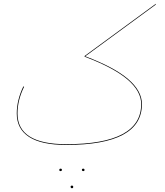

<svg xmlns="http://www.w3.org/2000/svg" viewBox="-20 -758 876 1020"><path d="M807 -733 433 -459Q587 -401 660.5 -338Q734 -275 734 -205Q734 12 332 12Q200 12 134.5 -30.5Q69 -73 69 -155Q69 -226 104 -299L108 -297Q73 -226 73 -155Q73 8 332 8Q730 8 730 -205Q730 -274 656.5 -336.5Q583 -399 429 -457L430 -461L808 -738ZM295 145Q295 138 302 138Q309 138 309 145Q309 147 307 149Q305 151 302 151Q295 151 295 145ZM415 145Q415 138 422 138Q429 138 429 145Q429 151 422 151Q419 151 417 149Q415 147 415 145ZM355 235Q355 228 362 228Q369 228 369 235Q369 242 362 242Q359 242 357 239.5Q355 237 355 235Z"/></svg>

Font: FiraGO Four
Style: Regular
Weight: 100
Designer: bBox Type
Foundry: bBox Type GmbH
Version: Version 1.001